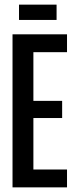

<svg xmlns="http://www.w3.org/2000/svg" viewBox="-20 -808 325 828"><path d="M34 0V-660H269V-583H124V-373H248V-299H124V-77H269V0ZM62 -722V-788H224V-722Z"/></svg>

Font: Bricolage Grotesque 96pt Condensed
Style: Regular
Weight: 400
Width: 3
Designer: Mathieu Triay
Foundry: Atelier Triay
Version: Version 1.001; ttfautohint (v1.8.4.7-5d5b);gftools[0.9.33.de